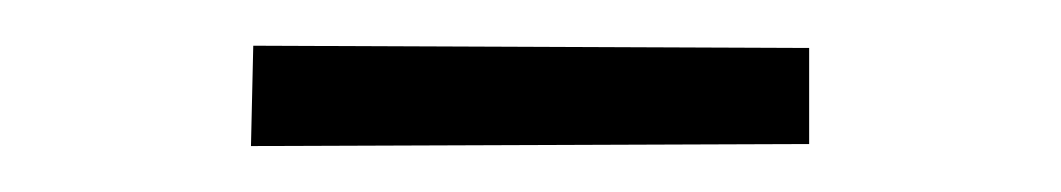

<svg xmlns="http://www.w3.org/2000/svg" viewBox="-20 -666 464 84"><path d="M334 -603 89.8 -602.1 90.8 -646 334 -645Z"/></svg>

Font: Smokum
Style: Regular
Weight: 400
Designer: Astigmatic (AOETI)
Foundry: Astigmatic (AOETI)
Version: Version 1.001